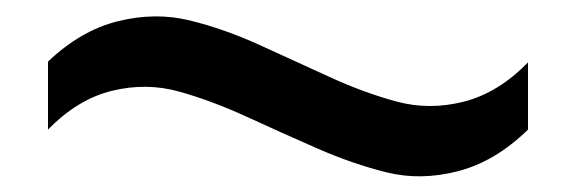

<svg xmlns="http://www.w3.org/2000/svg" viewBox="-20 -381 720 240"><path d="M40 -219V-304Q81 -343 127.5 -354.5Q174 -366 217 -355.5Q260 -345 304 -325Q348 -305 391.5 -285Q435 -265 476 -254Q517 -243 560 -254Q603 -265 640 -303V-219Q599 -179 552.5 -167Q506 -155 463.5 -165.5Q421 -176 376.5 -195.5Q332 -215 288.5 -235Q245 -255 204 -266.5Q163 -278 120 -267.5Q77 -257 40 -219Z"/></svg>

Font: Fivo Sans Med
Style: Regular
Weight: 450
Designer: Alexander Slobzheninov
Foundry: Alexander Slobzheninov
Version: 1.0